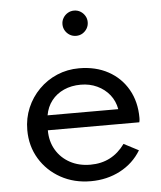

<svg xmlns="http://www.w3.org/2000/svg" viewBox="-56 -855 773 920"><g transform="rotate(-5 330.5 -395.0)"><path d="M344 16Q263.5 16 199.5 -19.5Q135.5 -55 98.5 -116.2Q61.5 -177.5 61.5 -254.5Q61.5 -311.5 82.5 -361Q103.5 -410.5 141 -448.2Q178.5 -486 228 -507Q277.5 -528 334 -528Q414 -528 474.2 -495Q534.5 -462 568.2 -403Q602 -344 602 -266Q602 -259.5 601.5 -255.5Q601 -251.5 599.5 -245H159.5Q159.5 -191.5 183.8 -150.5Q208 -109.5 250.8 -86.2Q293.5 -63 349 -63Q401.5 -63 443 -84.5Q484.5 -106 515 -148.5L586 -111.5Q549.5 -51 485.8 -17.5Q422 16 344 16ZM164.5 -316.5H504.5Q497.5 -356 473.8 -385.8Q450 -415.5 414.2 -432.2Q378.5 -449 335.5 -449Q290.5 -449 254.2 -432.8Q218 -416.5 194.8 -386.8Q171.5 -357 164.5 -316.5ZM334.5 -684Q317.5 -684 303.8 -692.2Q290 -700.5 281.8 -714.2Q273.5 -728 273.5 -745Q273.5 -761.5 281.8 -775.2Q290 -789 303.8 -797.2Q317.5 -805.5 334.5 -805.5Q351.5 -805.5 365 -797.2Q378.5 -789 386.8 -775.2Q395 -761.5 395 -745Q395 -728 386.8 -714.2Q378.5 -700.5 365 -692.2Q351.5 -684 334.5 -684Z"/></g></svg>

Font: Spartan Thin Medium
Style: Regular
Weight: 500
Version: Version 1.004